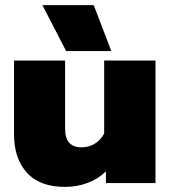

<svg xmlns="http://www.w3.org/2000/svg" viewBox="-20 -717 669 752"><path d="M146 -697H347L416 -517H239ZM35 -189V-480H235V-213Q235 -140 299 -140Q328 -140 351 -154Q374 -168 388 -194V-480H589V0H395V-46Q365 -16 323 -0.5Q281 15 235 15Q135 15 85 -41Q35 -97 35 -189Z"/></svg>

Font: Prompt ExtraBold
Style: Regular
Weight: 800
Designer: Katatrad Team
Foundry: CadsonDemak
Version: Version 1.001